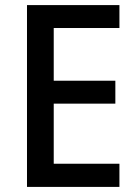

<svg xmlns="http://www.w3.org/2000/svg" viewBox="-20 -734 543 754"><path d="M449 0V-91H191V-327H433V-417H191V-624H449V-714H86V0Z"/></svg>

Font: Noto Sans SemiCondensed Medium
Style: Regular
Weight: 500
Width: 4
Designer: Monotype Design Team
Foundry: Monotype Imaging Inc.
Version: Version 2.013